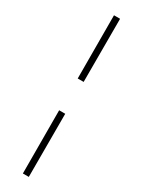

<svg xmlns="http://www.w3.org/2000/svg" viewBox="-257 -852 772 1038"><g transform="rotate(30 129.0 -332.5)"><path d="M111 -432 110 -826H148V-432ZM111 161 110 -233H148V161Z"/></g></svg>

Font: Public Sans VF
Style: Regular
Weight: 400
Designer: Pablo Impallari, Rodrigo Fuenzalida (Modified by Dan O. Williams and USWDS)
Version: Version 1.003